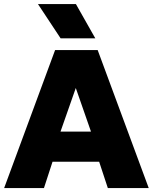

<svg xmlns="http://www.w3.org/2000/svg" viewBox="-20 -954 776 974"><path d="M1 0 259.5 -700H475.5L734.5 0H527L483 -133.5H246.5L203 0ZM287 -286.5H441.5L364.5 -507.5ZM287.5 -759.5 172.5 -933.5H365L463.5 -759.5Z"/></svg>

Font: Geologica Roman ExtraBold
Style: Regular
Weight: 800
Designer: Sindre Bremnes, Frode Helland
Foundry: Monokrom Skriftforlag AS
Version: Version 1.010;gftools[0.9.28]